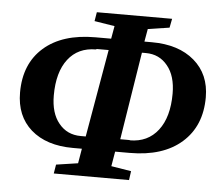

<svg xmlns="http://www.w3.org/2000/svg" viewBox="-49 -707 886 765"><g transform="rotate(5 394.5 -324.5)"><path d="M483 -156V-155Q555 -155 596 -208Q637 -261 637 -355Q637 -426 604 -466Q571 -507 517 -507H501L445 -156ZM320 -506 318 -504Q246 -504 206 -452Q166 -400 166 -307Q166 -236 199 -196Q232 -155 287 -155H307L368 -506ZM296 -105H260Q154 -105 92 -159Q31 -213 31 -307Q31 -422 105 -487Q179 -552 311 -552H374L383 -603L302 -616L308 -652H609L602 -616L516 -603L507 -552H537Q644 -552 707 -498Q770 -444 770 -352Q770 -237 695 -171Q620 -105 487 -105H429L419 -46L499 -33L494 3H193L199 -33L286 -46Z"/></g></svg>

Font: Libra Serif Modern
Style: Bold Italic
Weight: 700
Italic angle: -12°
Designer: Stefan Peev, Context Ltd
Foundry: Stefan Peev, Context Ltd
Version: Version 1.000